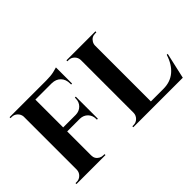

<svg xmlns="http://www.w3.org/2000/svg" viewBox="-105 -1069 1421 1421"><g transform="rotate(-45 605.5 -359.0)"><path d="M269 -657V-366H401Q438 -367 462 -391Q486 -415 486 -452V-461H496V-230H486V-238Q486 -275 462.5 -299Q439 -323 402 -324H269V-73Q269 -36 301 -18Q316 -10 333 -10H345L346 0H42V-10H55Q81 -10 99.5 -28.5Q118 -47 119 -73V-630Q117 -655 98.5 -672.5Q80 -690 55 -690H42V-700H425Q474 -700 506 -707.5Q538 -715 545 -718V-549H535V-559Q535 -603 509.5 -629.5Q484 -656 440 -657ZM650 -10Q676 -10 694.5 -28.5Q713 -47 714 -73V-627Q713 -653 694.5 -671.5Q676 -690 650 -690H637V-700H941L940 -690H928Q891 -690 873 -659Q864 -644 864 -627V-43H995Q1068 -43 1117.5 -85Q1167 -127 1191 -204H1201L1155 0H637V-10Z"/></g></svg>

Font: Cinzel Decorative
Style: Bold
Weight: 700
Version: Version 1.002;PS 001.002;hotconv 1.0.56;makeotf.lib2.0.21325